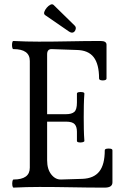

<svg xmlns="http://www.w3.org/2000/svg" viewBox="-20 -853 566 876"><path d="M42 3Q38 3 36.5 -6Q35 -15 36.5 -24.5Q38 -34 42 -34Q116 -34 116 -88V-575Q116 -629 41 -629Q37 -629 35.5 -638.5Q34 -648 35.5 -657Q37 -666 41 -666Q100 -663 157 -663Q228 -663 298.5 -664.5Q369 -666 439 -666Q466 -666 466 -649V-495Q466 -489 457.5 -487Q449 -485 440.5 -487Q432 -489 432 -495Q432 -560 407.5 -592Q383 -624 330 -625L215 -629Q195 -629 195 -605V-332H281Q307 -332 319 -342.5Q331 -353 331 -385V-426Q331 -431 339.5 -432.5Q348 -434 356.5 -432.5Q365 -431 365 -426Q363 -399 362.5 -372Q362 -345 362 -318Q362 -291 362.5 -264Q363 -237 365 -210Q365 -206 356.5 -204Q348 -202 339.5 -203.5Q331 -205 331 -210V-252Q331 -275 320.5 -286.5Q310 -298 281 -298H195V-122Q195 -81 214 -57Q233 -33 259 -34L356 -37Q408 -39 433 -70.5Q458 -102 458 -167Q458 -173 467 -174.5Q476 -176 484.5 -174.5Q493 -173 493 -167V-21Q493 3 458 3Q384 3 309 1.5Q234 0 160 0Q101 0 42 3ZM308 -704Q303 -704 295 -709L186 -784Q179 -789 182 -798.5Q185 -808 193 -817.5Q201 -827 210 -831.5Q219 -836 225 -830L321 -736Q329 -728 324 -716Q319 -704 308 -704Z"/></svg>

Font: Junicode Two Beta Condensed
Style: Regular
Weight: 400
Width: 3
Designer: Peter S. Baker
Foundry: Briery Creek Software
Version: Version 1.053; ttfautohint (v1.8.4)